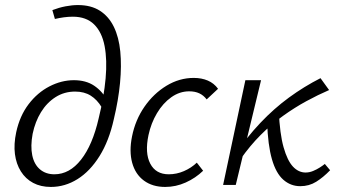

<svg xmlns="http://www.w3.org/2000/svg" viewBox="-20 -731 1340 759"><path d="M181 8Q141 8 111 -8Q81 -24 62.5 -53.5Q44 -83 39 -122Q34 -161 44 -208Q58 -273 93 -319Q128 -365 175.5 -389.5Q223 -414 272 -414Q320 -414 352.5 -392Q385 -370 403 -335L382 -307Q364 -337 338.5 -353Q313 -369 277 -369Q234 -369 199.5 -347Q165 -325 142 -287.5Q119 -250 109 -202Q100 -153 107.5 -117Q115 -81 138 -61.5Q161 -42 195 -42Q255 -42 300.5 -100Q346 -158 370 -263Q391 -348 397.5 -421Q404 -494 393.5 -549Q383 -604 352 -634.5Q321 -665 268 -665Q250 -665 232 -662.5Q214 -660 197 -656L187 -691Q213 -701 239 -706Q265 -711 288 -711Q340 -711 375 -688.5Q410 -666 430 -625Q450 -584 455.5 -527.5Q461 -471 454.5 -403Q448 -335 430 -260Q411 -174 373.5 -114Q336 -54 286.5 -23Q237 8 181 8Z M633 8Q583 8 549 -17Q515 -42 502.5 -87.5Q490 -133 502 -192Q515 -257 551 -309Q587 -361 638 -392Q689 -423 746 -423Q777 -423 801.5 -412.5Q826 -402 842 -380L797 -338Q785 -354 768 -362Q751 -370 728 -370Q690 -370 657 -346.5Q624 -323 600.5 -283.5Q577 -244 567 -197Q552 -126 574 -84Q596 -42 647 -42Q678 -42 707 -54.5Q736 -67 758 -88L783 -56Q753 -27 714 -9.5Q675 8 633 8Z M931 -102 907 -117Q955 -188 1009 -245Q1063 -302 1122.5 -345.5Q1182 -389 1247 -422L1281 -375Q1237 -356 1191 -331Q1145 -306 1099 -273Q1053 -240 1010.5 -197.5Q968 -155 931 -102ZM862 0 950 -414H1012L912 0ZM1167 5Q1129 5 1100 -20.5Q1071 -46 1055 -101.5Q1039 -157 1036 -247L1082 -293Q1086 -202 1101 -149Q1116 -96 1138 -72.5Q1160 -49 1188 -49Q1203 -49 1217.5 -55Q1232 -61 1244.5 -69Q1257 -77 1264 -83L1285 -58Q1258 -30 1230 -12.5Q1202 5 1167 5Z"/></svg>

Font: Ysabeau Infant
Style: Italic
Weight: 400
Italic angle: -12°
Designer: Christian Thalmann (Catharsis Fonts)
Version: Version 2.001;gftools[0.9.30]; featfreeze: ss01,ss02,lnum